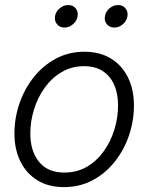

<svg xmlns="http://www.w3.org/2000/svg" viewBox="-20 -748 602 779"><path d="M239.3 11.2Q177.2 11.2 132.3 -16.1Q87.4 -43.5 63 -92.5Q38.6 -141.6 38.6 -206.1Q38.6 -268.6 58.8 -327.9Q79.1 -387.2 116.7 -434.6Q154.3 -481.9 206.5 -510Q258.8 -538.1 322.8 -538.1Q384.8 -538.1 429.7 -510.7Q474.6 -483.4 499 -434.3Q523.4 -385.3 523.4 -320.3Q523.4 -257.3 503.2 -198Q482.9 -138.7 445.3 -91.6Q407.7 -44.4 355.5 -16.6Q303.2 11.2 239.3 11.2ZM240.7 -47.9Q292.5 -47.9 332.8 -71.5Q373 -95.2 401.4 -135Q429.7 -174.8 444.3 -223.1Q459 -271.5 459 -320.3Q459 -367.7 443.4 -403.6Q427.7 -439.5 397 -459.5Q366.2 -479.5 321.3 -479.5Q271 -479.5 230.7 -455.8Q190.4 -432.1 161.9 -392.8Q133.3 -353.5 118.2 -304.7Q103 -255.9 103 -206.1Q103 -135.3 138.2 -91.6Q173.3 -47.9 240.7 -47.9ZM443.8 -636.2Q424.8 -636.2 413.6 -649.7Q402.3 -663.1 405.8 -682.1Q408.7 -701.2 424.3 -714.4Q439.9 -727.5 459 -727.5Q478 -727.5 489 -714.4Q500 -701.2 497.1 -682.1Q494.1 -663.1 478.5 -649.7Q462.9 -636.2 443.8 -636.2ZM241.7 -636.2Q222.7 -636.2 211.4 -649.7Q200.2 -663.1 203.1 -682.1Q206.5 -701.2 222.2 -714.4Q237.8 -727.5 256.8 -727.5Q275.9 -727.5 286.9 -714.4Q297.9 -701.2 294.9 -682.1Q292 -663.1 276.1 -649.7Q260.3 -636.2 241.7 -636.2Z"/></svg>

Font: Inter 24pt Light
Style: Italic
Weight: 300
Italic angle: -9.3988°
Designer: Rasmus Andersson
Foundry: rsms
Version: Version 4.001;git-66647c0bb